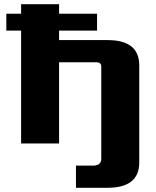

<svg xmlns="http://www.w3.org/2000/svg" viewBox="-20 -680 740 910"><path d="M10 -535V-615H80V-660H260V-615H440V-535H260V-490H490Q640 -490 640 -370V90Q640 210 490 210H340V105H420Q460 105 460 73V-365Q460 -385 435 -385H260V0H80V-535Z"/></svg>

Font: Xolonium
Style: Bold
Weight: 700
Designer: Severin Meyer
Version: Version 4.2